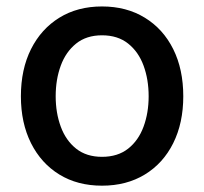

<svg xmlns="http://www.w3.org/2000/svg" viewBox="-20 -570 639 601"><path d="M299.3 11.2Q222.7 11.2 165.8 -23.7Q108.9 -58.6 77.1 -121.8Q45.4 -185.1 45.4 -268.6Q45.4 -353 77.1 -416.3Q108.9 -479.5 165.8 -514.6Q222.7 -549.8 299.3 -549.8Q376 -549.8 433.3 -514.6Q490.7 -479.5 522.2 -416.3Q553.7 -353 553.7 -268.6Q553.7 -185.1 522.2 -121.8Q490.7 -58.6 433.3 -23.7Q376 11.2 299.3 11.2ZM299.3 -79.1Q348.6 -79.1 381.1 -104.7Q413.6 -130.4 429.4 -173.6Q445.3 -216.8 445.3 -268.6Q445.3 -321.3 429.4 -364.5Q413.6 -407.7 381.1 -433.6Q348.6 -459.5 299.3 -459.5Q250.5 -459.5 218.3 -433.6Q186 -407.7 170.2 -364.5Q154.3 -321.3 154.3 -268.6Q154.3 -216.8 170.2 -173.6Q186 -130.4 218.3 -104.7Q250.5 -79.1 299.3 -79.1Z"/></svg>

Font: Inter 16pt Medium
Style: Regular
Weight: 500
Version: Version 4.001;git-66647c0bb